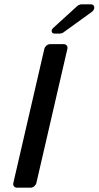

<svg xmlns="http://www.w3.org/2000/svg" viewBox="-20 -872 458 892"><path d="M59 0H122C134 0 146 -10 149 -22L293 -645C296 -657 288 -667 276 -667H213C201 -667 189 -657 186 -645L42 -22C39 -10 47 0 59 0ZM233 -716H259C262 -716 272 -719 274 -721L407 -817C424 -830 421 -852 402 -852H358C354 -852 343 -848 339 -844L227 -742C215 -731 219 -716 233 -716Z"/></svg>

Font: DIN Rundschrift
Style: MittelKursiv
Weight: 400
Version: Version 1.027